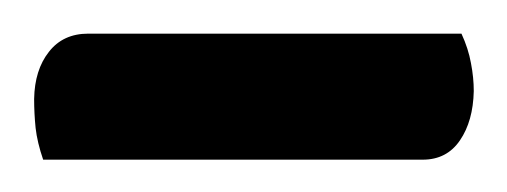

<svg xmlns="http://www.w3.org/2000/svg" viewBox="-20 -684 309 117"><path d="M6.3 -586.7Q2.7 -597.2 1.7 -606Q0.8 -614.9 0.8 -623.7Q1.1 -641.4 9.8 -652.4Q18.4 -663.5 33.8 -663.5H261.2Q265.4 -654.4 267 -645.5Q268.7 -636.7 268.7 -628.5Q268.3 -610.2 260.3 -598.5Q252.3 -586.7 237.6 -586.7Z"/></svg>

Font: Yanone Kaffeesatz ExtraLight
Style: Regular
Weight: 200
Designer: Yanone (Cyrillic: Daniel Pouzeot, Huerta Tipografica, and Cyreal)
Foundry: Yanone
Version: Version 2.003